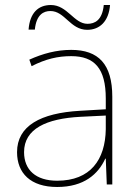

<svg xmlns="http://www.w3.org/2000/svg" viewBox="-20 -736 551 766"><path d="M94 -618H119C125 -678 154 -692 181 -692C239 -692 260 -617 328 -617C378 -617 414 -651 419 -716H394C388 -655 358 -641 329 -641C275 -641 249 -716 183 -716C132 -716 99 -684 94 -618ZM264 -537C205 -537 150 -522 97 -498L106 -472C163 -501 211 -512 264 -512C357 -512 402 -463 402 -343V-300L299 -294C142 -285 48 -234 48 -129C48 -45 102 10 208 10C316 10 372 -42 400 -103H402L406 0H428V-350C428 -480 373 -537 264 -537ZM301 -270 402 -275V-220C400 -99 341 -15 208 -15C123 -15 76 -58 76 -129C76 -222 165 -263 301 -270Z"/></svg>

Font: Noto Sans Gujarati UI Thin
Style: Regular
Weight: 100
Designer: Jelle Bosma - Monotype Design Team, Universal Thirst
Foundry: Monotype Imaging Inc.
Version: Version 2.106